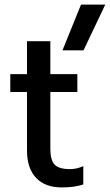

<svg xmlns="http://www.w3.org/2000/svg" viewBox="-20 -804 480 839"><path d="M334 -784H440L345 -584H253ZM98 -146V-402H25V-480H98V-624H200V-480H318V-402H200V-153Q200 -105 218.5 -85Q237 -65 286 -65Q315 -65 344 -78V2Q306 15 250 15Q177 15 137.5 -27Q98 -69 98 -146Z"/></svg>

Font: Prompt
Style: Regular
Weight: 400
Designer: Katatrad Team
Foundry: CadsonDemak
Version: Version 1.001